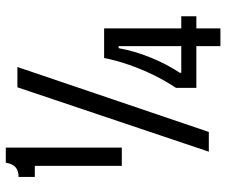

<svg xmlns="http://www.w3.org/2000/svg" viewBox="-79 -661 780 662"><g transform="rotate(-90 311.0 -330.0)"><path d="M70 -300V-600H32V-656Q53 -656 65 -666Q77 -676 81 -700H133V-300ZM119 0 341 -660H411L187 0ZM339 -43V-113Q363 -149 383.5 -191Q404 -233 419 -276.5Q434 -320 442 -361H544V40H483V-311H476Q466 -256 443.5 -200.5Q421 -145 391 -100V-95H586V-43Z"/></g></svg>

Font: Bricolage Grotesque Condensed Light
Style: Regular
Weight: 300
Width: 3
Designer: Mathieu Triay
Foundry: Atelier Triay
Version: Version 1.000;gftools[0.9.30]